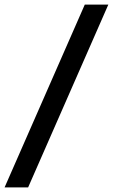

<svg xmlns="http://www.w3.org/2000/svg" viewBox="-34 -770 494 840"><path d="M337 -750H440L89 50H-14Z"/></svg>

Font: Haskoy SemiBold
Style: Italic
Weight: 600
Designer: Ertekin Erdin
Foundry: Ertekin Erdin
Version: Version 2.000; ttfautohint (v1.8.4.7-5d5b)